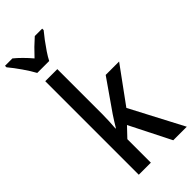

<svg xmlns="http://www.w3.org/2000/svg" viewBox="-337 -1045 1103 1103"><g transform="rotate(-45 215.0 -493.0)"><path d="M167 -392Q167 -365 165.5 -336.5Q164 -308 162 -282H165Q175 -299 187 -318Q199 -337 209 -352L340 -540H449L290 -322L459 0H349L223 -250L167 -191V0H69V-760H167ZM70 -826Q53 -858 23.5 -900.5Q-6 -943 -32 -974V-986H28Q49 -969 72.5 -945.5Q96 -922 118 -896Q144 -924 164.5 -944Q185 -964 210 -986H270V-974Q254 -955 234.5 -929Q215 -903 196.5 -875.5Q178 -848 167 -826Z"/></g></svg>

Font: Noto Sans Condensed Medium
Style: Regular
Weight: 500
Width: 3
Designer: Monotype Design Team
Foundry: Monotype Imaging Inc.
Version: Version 2.013; ttfautohint (v1.8.4.7-5d5b)